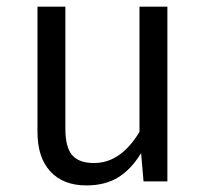

<svg xmlns="http://www.w3.org/2000/svg" viewBox="-20 -546 621 578"><path d="M483.9 -525.9V0H412.1L404.8 -85Q374.5 -35.6 335.2 -11.7Q295.9 12.2 240.2 12.2Q170.4 12.2 131.6 -29.8Q92.8 -71.8 92.8 -148.9V-525.9H176.8V-158.2Q176.8 -102.5 197.3 -78.9Q217.8 -55.2 263.2 -55.2Q343.3 -55.2 399.9 -148.9V-525.9Z"/></svg>

Font: Fira Sans Book
Style: Regular
Weight: 350
Designer: Carrois Corporate & Edenspiekermann AG
Foundry: Carrois Corporate GbR & Edenspiekermann AG
Version: Version 4.203;PS 004.203;hotconv 1.0.88;makeotf.lib2.5.64775